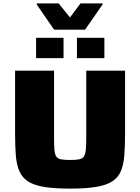

<svg xmlns="http://www.w3.org/2000/svg" viewBox="-20 -1105 827 1133"><path d="M394 8Q300 8 240 -2Q180 -12 145.5 -34.5Q111 -57 94.5 -94.5Q78 -132 73.5 -187Q69 -242 69 -317V-688H299V-292Q299 -248 301 -222Q303 -196 311.5 -182.5Q320 -169 339 -165Q358 -161 393 -161Q429 -161 448 -165Q467 -169 475.5 -182.5Q484 -196 486.5 -222Q489 -248 489 -292V-688H718V-317Q718 -242 713.5 -187Q709 -132 693 -94.5Q677 -57 642 -34.5Q607 -12 547 -2Q487 8 394 8ZM193 -762V-882H355V-762ZM434 -762V-882H596V-762ZM299 -930 197 -1078V-1085H326L393 -1002L455 -1085H585V-1078L482 -930Z"/></svg>

Font: Saira Expanded ExtraBold
Style: Regular
Weight: 800
Width: 7
Designer: Hector Gatti with collaboration of the Omnibus-Type team
Foundry: Omnibus-Type
Version: Version 1.101